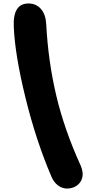

<svg xmlns="http://www.w3.org/2000/svg" viewBox="-20 -905 501 1117"><path d="M370.1 191.9Q341.8 191.9 317.6 173.8Q293.5 155.8 279.8 124Q189.5 -86.9 128.2 -336.4Q66.9 -585.9 60.1 -750Q54.2 -884.8 146 -884.8Q189.9 -884.8 218 -853Q246.1 -821.3 249 -763.2Q260.3 -548.8 307.1 -350.1Q354 -151.4 449.2 58.1Q466.3 98.1 458.7 127.9Q451.2 157.7 426.8 174.8Q402.3 191.9 370.1 191.9Z"/></svg>

Font: Shantell Sans Irregular
Style: Regular
Weight: 800
Designer: Stephen Nixon, Anya Danilova, Shantell Martin
Foundry: Arrow Type
Version: Version 1.006;[9816181b4]